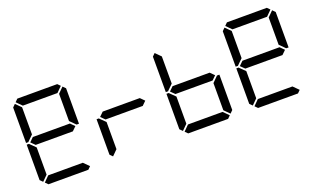

<svg xmlns="http://www.w3.org/2000/svg" viewBox="-98 -1554 3460 2107"><g transform="rotate(-20 1632.0 -500.0)"><path d="M686 -955 717 -924V-510H690L685 -514L624 -575V-893ZM672 -31 641 0H175L144 -31L206 -93H610ZM130 -45 99 -76V-490H126L130 -485L192 -424V-107ZM671 -499 624 -453V-454H192V-453L144 -500L192 -547V-546H624ZM130 -515 126 -510H99V-924L130 -955L192 -893V-576ZM144 -969 175 -1000H641L672 -969L610 -907H206Z M946 -45 915 -76V-490H942L946 -485L1008 -424V-107ZM1487 -499 1440 -453V-454H1008V-453L960 -500L1008 -547V-546H1440Z M2317 -485 2322 -489H2349V-76L2318 -45L2256 -107V-424ZM2303 -499 2256 -453V-454H1824V-453L1776 -500L1824 -547V-546H2256ZM2304 -31 2273 0H1807L1776 -31L1838 -93H2242ZM1762 -45 1731 -76V-490H1758L1762 -485L1824 -424V-107ZM1762 -515 1758 -510H1731V-924L1762 -955L1824 -893V-576Z M3134 -955 3165 -924V-510H3138L3133 -514L3072 -575V-893ZM3120 -31 3089 0H2623L2592 -31L2654 -93H3058ZM2578 -45 2547 -76V-490H2574L2578 -485L2640 -424V-107ZM3119 -499 3072 -453V-454H2640V-453L2592 -500L2640 -547V-546H3072ZM2578 -515 2574 -510H2547V-924L2578 -955L2640 -893V-576ZM2592 -969 2623 -1000H3089L3120 -969L3058 -907H2654Z"/></g></svg>

Font: seg115
Style: Regular
Weight: 400
Designer: Keshikan(Twitter:@keshinomi_88pro)
Version: seg115 Version 0.46